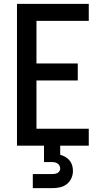

<svg xmlns="http://www.w3.org/2000/svg" viewBox="-20 -755 540 995"><path d="M68 0V-735H440V-647H169V-426H383V-338H169V-88H440V0ZM150 220V147H250Q257 147 264 146Q271 145 277.5 141.5Q284 138 288 132Q292 126 292 119Q292 111 288.5 104Q285 97 278.5 92.5Q272 88 265 86.5Q258 85 250 85H208V0H292V47Q306 51 318.5 58Q331 65 340.5 76.5Q350 88 354 102Q358 116 358 131Q358 151 349.5 169.5Q341 188 325 200Q309 212 289.5 216Q270 220 250 220Z"/></svg>

Font: Iosevka Curly Semibold
Style: Regular
Weight: 600
Monospace: yes
Designer: Belleve Invis
Foundry: Belleve Invis
Version: Version 22.1.2; ttfautohint (v1.8.4)